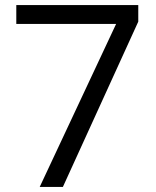

<svg xmlns="http://www.w3.org/2000/svg" viewBox="-20 -734 612 754"><path d="M136 0H227L523 -649V-714H44V-640H436Z"/></svg>

Font: Noto Sans Sinhala UI
Style: Regular
Weight: 400
Designer: Jelle Bosma - Monotype Design Team
Foundry: Monotype Imaging Inc.
Version: Version 2.006